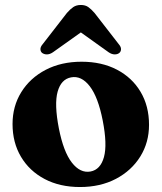

<svg xmlns="http://www.w3.org/2000/svg" viewBox="-20 -740 651 773"><path d="M308.5 -491.5Q389.5 -491.5 450.8 -459.5Q512 -427.5 546 -370.2Q580 -313 580 -237.5Q580 -166.5 544.8 -109.8Q509.5 -53 446.8 -20Q384 13 302 13Q221 13 159.8 -19.2Q98.5 -51.5 64.5 -108.8Q30.5 -166 30.5 -240.5Q30.5 -312.5 65.8 -369.2Q101 -426 163.8 -458.8Q226.5 -491.5 308.5 -491.5ZM344.5 -49.5Q384.5 -57 398.5 -107.5Q412.5 -158 393.5 -255Q375 -349.5 341.2 -393Q307.5 -436.5 266 -428.5Q226 -421 212 -370.8Q198 -320.5 217 -223Q235.5 -129 269.2 -85.5Q303 -42 344.5 -49.5ZM193 -529.5Q180.5 -521 169 -521Q157.5 -521 149.5 -527Q143 -532.5 142.8 -542Q142.5 -551.5 152.5 -563L249.5 -688Q262.5 -703 275 -711.5Q287.5 -720 305.5 -720Q323.5 -720 335.5 -711.5Q347.5 -703 360.5 -688L457.5 -563Q467.5 -551.5 467.2 -542Q467 -532.5 460.5 -527Q453.5 -521 441.8 -521Q430 -521 417.5 -529.5L305.5 -609.5Z"/></svg>

Font: Fraunces 9pt S000
Style: Bold
Weight: 700
Version: Version 1.000; ttfautohint (v1.8.3)